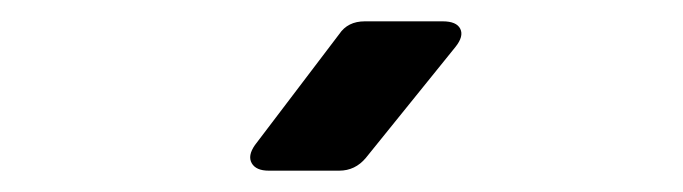

<svg xmlns="http://www.w3.org/2000/svg" viewBox="-20 -805 640 180"><path d="M232 -645Q220 -645 216 -652Q212 -659 219 -669L298 -773Q306 -785 322 -785H395Q408 -785 411.5 -778Q415 -771 407 -761L323 -657Q313 -645 298 -645Z"/></svg>

Font: Pitagon Sans Mono SemiBold
Style: Regular
Weight: 600
Monospace: yes
Designer: Travis Tran
Foundry: Pitagon
Version: Version 1.001; ttfautohint (v1.8.4.7-5d5b);gftools[0.9.26]